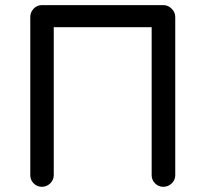

<svg xmlns="http://www.w3.org/2000/svg" viewBox="-20 -718 795 743"><path d="M658.2 -651.9V-40Q658.2 -21.5 644.5 -8.3Q630.9 4.9 611.8 4.9Q593.3 4.9 580.1 -8.3Q566.9 -21.5 566.9 -40V-612.8H188V-40Q188 -21.5 174.3 -8.3Q160.6 4.9 142.1 4.9Q123.5 4.9 110.4 -8.3Q97.2 -21.5 97.2 -40V-651.9Q97.2 -670.9 110.4 -684.6Q123.5 -698.2 142.1 -698.2H188H566.9H611.8Q630.4 -698.2 644.3 -684.3Q658.2 -670.4 658.2 -651.9Z"/></svg>

Font: Aka-Acid-Varela
Style: Regular
Weight: 400
Designer: Joe Prince, Avraham Cornfeld, Cyberella
Foundry: Joe Prince, Avraham Cornfeld, Cyberella
Version: Version 2.000; ttfautohint (v1.5.33-1714) -l 8 -r 50 -G 200 